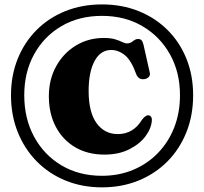

<svg xmlns="http://www.w3.org/2000/svg" viewBox="-20 -774 900 847"><path d="M430 52.5Q342 52.5 268.5 22.2Q195 -8 141.2 -63Q87.5 -118 58 -192Q28.5 -266 28.5 -353.5Q28.5 -441 58 -514.2Q87.5 -587.5 141.2 -641.5Q195 -695.5 268.5 -725Q342 -754.5 430 -754.5Q518 -754.5 591.5 -725Q665 -695.5 719 -641.8Q773 -588 802.5 -514.8Q832 -441.5 832 -353.5Q832 -265.5 802.5 -191.2Q773 -117 719.2 -62.5Q665.5 -8 591.8 22.2Q518 52.5 430 52.5ZM430 1.5Q505 1.5 568 -25Q631 -51.5 677.2 -99.5Q723.5 -147.5 748.8 -212.2Q774 -277 774 -354Q774 -455.5 729.8 -534.5Q685.5 -613.5 608 -658.8Q530.5 -704 430 -704Q328.5 -704 251.2 -658.8Q174 -613.5 130.5 -534.5Q87 -455.5 87 -354Q87 -251 130.5 -170.8Q174 -90.5 251.2 -44.5Q328.5 1.5 430 1.5ZM650 -245Q648.5 -209.5 622.8 -174.2Q597 -139 550.5 -115.5Q504 -92 441 -92Q366.5 -92 311.5 -124.5Q256.5 -157 226 -215Q195.5 -273 195.5 -349.5Q195.5 -423.5 227.8 -481.8Q260 -540 314.8 -573.2Q369.5 -606.5 438 -606.5Q469 -606.5 488.2 -600.5Q507.5 -594.5 519.5 -588.5Q531.5 -582.5 541 -582.5Q554.5 -582.5 566.2 -592.2Q578 -602 588.5 -602Q599.5 -602 604.5 -596.2Q609.5 -590.5 613 -577L640.5 -454.5Q643.5 -443 637 -435.2Q630.5 -427.5 618 -425Q592 -421 581.5 -445.5Q559.5 -507.5 531 -530.5Q502.5 -553.5 470.5 -553.5Q423.5 -553.5 397.2 -504.8Q371 -456 371 -372.5Q371 -279 406 -230.8Q441 -182.5 499.5 -182.5Q568.5 -182.5 606.5 -246Q624 -268.5 637.5 -265Q650 -261.5 650 -245Z"/></svg>

Font: Fraunces 72pt Soft
Style: Bold
Weight: 700
Version: Version 1.000;[b76b70a41]